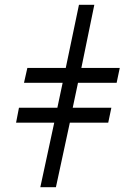

<svg xmlns="http://www.w3.org/2000/svg" viewBox="-20 -780 519 800"><path d="M148 0 206 -269H47L59 -331H219L241 -435H80L94 -497H254L309 -760H373L319 -497H479L466 -435H305L283 -331H444L431 -269H271L213 0Z"/></svg>

Font: Noto Serif Condensed
Style: Italic
Weight: 400
Width: 3
Italic angle: -12°
Designer: Monotype Design Team
Foundry: Monotype Imaging Inc.
Version: Version 2.014; ttfautohint (v1.8.4.7-5d5b)